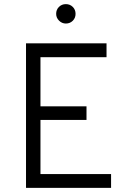

<svg xmlns="http://www.w3.org/2000/svg" viewBox="-20 -910 656 930"><path d="M106 -700H496V-633H176V-395H399V-329H176V-67H518V0H106ZM252 -843Q252 -863 265.5 -876.5Q279 -890 299 -890Q319 -890 332.5 -876.5Q346 -863 346 -843Q346 -823 332.5 -809.5Q319 -796 299 -796Q280 -796 266 -810Q252 -824 252 -843Z"/></svg>

Font: Overpass Mono Light
Style: Regular
Weight: 300
Monospace: yes
Designer: Delve Withrington, Dave Bailey
Foundry: Delve Fonts
Version: Version 1.000;DELV;Overpass